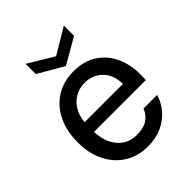

<svg xmlns="http://www.w3.org/2000/svg" viewBox="-210 -863 997 997"><g transform="rotate(-45 288.5 -364.5)"><path d="M294 12Q223 12 168 -22Q113 -56 82 -117.5Q51 -179 51 -262Q51 -344 81.5 -406.5Q112 -469 167.5 -503.5Q223 -538 296 -538Q372 -538 424.5 -504Q477 -470 504 -412.5Q531 -355 531 -285Q531 -275 531 -264Q531 -253 529 -240H124V-310H432Q430 -380 391 -417.5Q352 -455 295 -455Q255 -455 222 -435.5Q189 -416 169 -378Q149 -340 149 -282V-254Q149 -194 168.5 -153.5Q188 -113 220.5 -92Q253 -71 294 -71Q345 -71 374 -90Q403 -109 417 -144H517Q504 -100 473.5 -64.5Q443 -29 398 -8.5Q353 12 294 12ZM288 -585 148 -666V-741L288 -657L429 -741V-666Z"/></g></svg>

Font: DM Sans 9pt Medium
Style: Regular
Weight: 500
Version: Version 4.004;gftools[0.9.30]